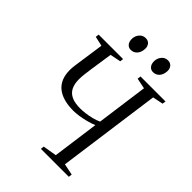

<svg xmlns="http://www.w3.org/2000/svg" viewBox="-263 -1053 1173 1173"><g transform="rotate(45 323.5 -466.0)"><path d="M313.5 0 316 -22 405 -37 446 -337.5Q421.5 -327.5 392.8 -320Q364 -312.5 336.8 -308.5Q309.5 -304.5 289 -304.5Q241.5 -304.5 205.5 -315Q169.5 -325.5 145.5 -345.8Q121.5 -366 109.5 -396Q97.5 -426 97.5 -464.5Q97.5 -474 98.2 -484.5Q99 -495 100.5 -506L129.5 -707L66.5 -721L69.5 -743H280.5L278 -721L208.5 -707L187 -563Q183 -535.5 180 -510.8Q177 -486 177 -464Q177 -426.5 189.8 -399.5Q202.5 -372.5 231.5 -358.2Q260.5 -344 309 -344Q328.5 -344 353.8 -347.2Q379 -350.5 405 -357Q431 -363.5 451.5 -373.5L497 -707L428 -721L431 -743H647L644 -721L576 -707L484 -37L557.5 -22L555 0ZM273.5 -815.5Q255 -815.5 243 -829.2Q231 -843 231 -868Q231.5 -893.5 247.2 -912.5Q263 -931.5 287.5 -931.5Q309.5 -931.5 320.8 -918Q332 -904.5 332 -885.5Q331.5 -853 315.2 -834.2Q299 -815.5 273.5 -815.5ZM466 -815.5Q447.5 -815.5 435.5 -829.2Q423.5 -843 423.5 -868Q424 -893.5 439.8 -912.5Q455.5 -931.5 480 -931.5Q501.5 -931.5 513 -918Q524.5 -904.5 524.5 -885.5Q524 -853 507.8 -834.2Q491.5 -815.5 466 -815.5Z"/></g></svg>

Font: Merriweather 120pt Light
Style: Italic
Weight: 300
Italic angle: -7.8°
Version: Version 2.101